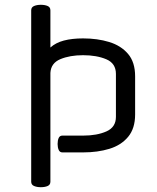

<svg xmlns="http://www.w3.org/2000/svg" viewBox="-20 -775 653 800"><path d="M240 -210H327Q384 -210 423.5 -227.5Q463 -245 463 -288V-467Q463 -511 423 -528Q383 -545 326 -545Q271 -545 231.5 -528.5Q192 -512 190 -471V-18Q190 -5 178.5 0Q167 5 150 5Q134 5 122 0Q110 -5 110 -18V-732Q110 -745 122 -750Q134 -755 150 -755Q167 -755 178.5 -750Q190 -745 190 -732V-577Q212 -597 246 -606Q280 -615 326 -615Q386 -615 435 -600Q484 -585 513.5 -550.5Q543 -516 543 -457V-298Q543 -240 514 -205Q485 -170 436 -155Q387 -140 327 -140H240Q229 -140 224.5 -150.5Q220 -161 220 -175Q220 -190 224.5 -200Q229 -210 240 -210Z"/></svg>

Font: Offside
Style: Regular
Weight: 400
Designer: Eduardo Rodriguez Tunni
Foundry: Eduardo Rodriguez Tunni
Version: Version 1.002; ttfautohint (v1.8.4.7-5d5b);gftools[0.9.23]